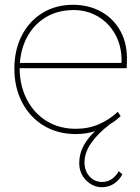

<svg xmlns="http://www.w3.org/2000/svg" viewBox="-20 -550 585 802"><path d="M297 10Q221 10 163 -25Q105 -60 72.5 -122Q40 -184 40 -263Q40 -341 71 -401.5Q102 -462 157.5 -496Q213 -530 285 -530Q351 -530 403 -501Q455 -472 484 -418.5Q513 -365 510 -291L509 -265H62V-263Q63 -190 93 -133Q123 -76 175.5 -44Q228 -12 297 -12Q349 -12 393 -31Q437 -50 472 -83L484 -65Q463 -45 439 -31Q388 8 360.5 48Q333 88 333 128Q333 164 354 187Q375 210 406 210Q430 210 447.5 197.5Q465 185 476 165L491 178Q479 202 456.5 217Q434 232 406 232Q368 232 339.5 203Q311 174 311 131Q311 93 328.5 60Q346 27 377 -2Q339 10 297 10ZM288 -508Q224 -508 175 -480Q126 -452 97 -402Q68 -352 63 -287H487L488 -295Q488 -359 461 -407Q434 -455 388.5 -481.5Q343 -508 288 -508Z"/></svg>

Font: Lexend Thin
Style: Regular
Weight: 100
Designer: Bonnie Shaver-Troup, Thomas Jockin
Foundry: Lexend
Version: Version 1.007; ttfautohint (v1.8.3)